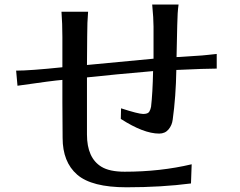

<svg xmlns="http://www.w3.org/2000/svg" viewBox="-20 -794 1040 831"><path d="M49.8 -488.3Q109.4 -488.3 250 -502.9V-633.8Q250 -692.4 246.1 -743.2H361.3Q357.4 -698.2 357.4 -638.7L356.4 -512.7L644.5 -540V-678.7Q644.5 -713.9 638.7 -774.4H752.9Q748 -742.2 747.1 -684.1Q746.1 -626 744.1 -546.9Q799.8 -550.8 828.1 -552.2Q856.4 -553.7 877.4 -556.2Q898.4 -558.6 918 -560.5V-497.1Q869.1 -497.1 743.2 -491.2Q741.2 -375 727.5 -276.4Q724.6 -252 709.5 -233.9Q694.3 -215.8 668.9 -215.8Q601.6 -215.8 502.9 -279.3L503.9 -325.2Q579.1 -300.8 599.6 -300.8Q620.1 -300.8 626 -310.5Q631.8 -320.3 633.8 -332Q640.6 -390.6 642.6 -486.3Q473.6 -471.7 356.4 -459V-211.9Q356.4 -110.4 418.9 -72.3Q454.1 -50.8 519.5 -50.8Q673.8 -50.8 809.6 -83L806.6 0Q678.7 16.6 527.8 16.6Q377 16.6 314 -38.1Q251 -92.8 251 -197.3L250 -350.6V-448.2Q210.9 -445.3 55.7 -422.9Z"/></svg>

Font: GenEi LateMin v2
Style: Medium
Weight: 500
Designer: o_tamon (Modified)
Foundry: o_tamon / Adobe Systems Incorporated / FONT 910 / Philipp H. Poll
Version: Version 2.1;Original Version 1.004